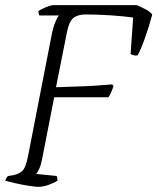

<svg xmlns="http://www.w3.org/2000/svg" viewBox="-24 -724 610 744"><path d="M124 0Q114 0 88 -4Q62 -8 35.5 -14Q9 -20 -4 -24Q-2 -29 0.5 -33.5Q3 -38 7 -42L31 -46Q49 -50 62.5 -62Q76 -74 85 -121L177 -593Q183 -622 191.5 -641Q200 -660 204 -664H129Q125 -670 125 -681Q130 -685 141.5 -690.5Q153 -696 164.5 -700Q176 -704 181 -704H506Q523 -697 540 -688Q557 -679 566 -668Q553 -619 537 -574.5Q521 -530 509 -509Q499 -508 491.5 -510.5Q484 -513 482 -515L492 -656Q458 -661 406 -664.5Q354 -668 308 -668Q277 -668 260 -654Q243 -640 235 -597L193 -386Q246 -388 280.5 -389Q315 -390 344.5 -392Q374 -394 411 -397L416 -390Q405 -359 396 -347H186L139 -107Q135 -85 128 -70Q121 -55 116 -50L195 -42Q197 -40 198 -33.5Q199 -27 199 -24Q183 -14 162.5 -7Q142 0 124 0Z"/></svg>

Font: Texturina 72pt 72pt Thin
Style: Italic
Weight: 100
Italic angle: -11°
Designer: Guillermo Torres Carreño
Foundry: Omnibus-Type
Version: Version 1.002; ttfautohint (v1.8.3)